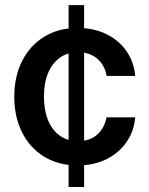

<svg xmlns="http://www.w3.org/2000/svg" viewBox="-20 -748 596 768"><path d="M254.4 0V-727.5H316.4V0ZM290.5 -86.4Q213.9 -86.4 156.7 -121.3Q99.6 -156.2 68.4 -218.3Q37.1 -280.3 37.1 -360.8Q37.1 -441.9 68.6 -504.2Q100.1 -566.4 157.2 -601.3Q214.4 -636.2 290.5 -636.2Q354.5 -636.2 404.5 -612.1Q454.6 -587.9 485.1 -544.7Q515.6 -501.5 521 -444.3H406.7Q401.9 -471.7 387.2 -493.2Q372.6 -514.6 348.6 -526.9Q324.7 -539.1 291.5 -539.1Q250 -539.1 219.5 -517.3Q189 -495.6 172.4 -455.8Q155.8 -416 155.8 -361.8Q155.8 -307.1 172.1 -267.3Q188.5 -227.5 219 -205.6Q249.5 -183.6 291.5 -183.6Q339.4 -183.6 368.4 -209.2Q397.5 -234.9 406.2 -278.8H521Q516.1 -223.1 486.1 -179.7Q456.1 -136.2 406 -111.3Q356 -86.4 290.5 -86.4Z"/></svg>

Font: Inter Cardless Tabular Medium
Style: Regular
Weight: 500
Designer: Rasmus Andersson
Foundry: rsms
Version: Version 4.000;git-4fc901f